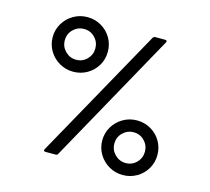

<svg xmlns="http://www.w3.org/2000/svg" viewBox="-103 -831 1055 965"><g transform="rotate(15 424.0 -348.5)"><path d="M94 -567Q94 -606 113.5 -638.5Q133 -671 166 -690Q199 -709 238 -709Q277 -709 310 -690Q343 -671 362 -638.5Q381 -606 381 -567Q381 -528 362 -495.5Q343 -463 310 -444Q277 -425 238 -425Q199 -425 166 -444Q133 -463 113.5 -495.5Q94 -528 94 -567ZM201 -12 580 -693Q585 -700 592 -700H644Q650 -700 652 -696.5Q654 -693 651 -688L273 -7Q270 0 261 0H208Q202 0 200 -3.5Q198 -7 201 -12ZM316 -567Q316 -600 293 -623.5Q270 -647 237 -647Q204 -647 180.5 -624Q157 -601 157 -567Q157 -534 180.5 -510.5Q204 -487 237 -487Q270 -487 293 -510.5Q316 -534 316 -567ZM469 -130Q469 -169 488.5 -201.5Q508 -234 541 -253Q574 -272 613 -272Q652 -272 685 -253Q718 -234 737 -201.5Q756 -169 756 -130Q756 -91 737 -58.5Q718 -26 685 -7Q652 12 613 12Q574 12 541 -7Q508 -26 488.5 -58.5Q469 -91 469 -130ZM691 -130Q691 -163 668 -186.5Q645 -210 612 -210Q579 -210 555.5 -187Q532 -164 532 -130Q532 -97 555.5 -73.5Q579 -50 612 -50Q645 -50 668 -73.5Q691 -97 691 -130Z"/></g></svg>

Font: Amber EN
Style: Regular
Weight: 400
Designer: Jeremy Tribby
Foundry: Tribby Type Co.
Version: Version 1.403 November 24, 2021